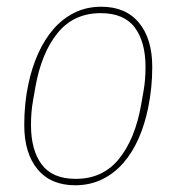

<svg xmlns="http://www.w3.org/2000/svg" viewBox="-20 -538 524 570"><path d="M203 12Q131 12 91.5 -35.5Q52 -83 52 -167Q52 -231 64 -287Q74 -336 93 -378.5Q112 -421 139 -452Q166 -483 201.5 -500.5Q237 -518 281 -518Q353 -518 392.5 -470.5Q432 -423 432 -339Q432 -277 420 -219Q410 -169 391.5 -127Q373 -85 346 -54Q319 -23 283 -5.5Q247 12 203 12ZM205 -7Q285 -7 333 -66Q381 -125 399 -227L406 -267Q412 -300 412 -339Q412 -414 380 -456.5Q348 -499 279 -499Q199 -499 151 -440Q103 -381 85 -279L78 -239Q72 -206 72 -167Q72 -92 104 -49.5Q136 -7 205 -7Z"/></svg>

Font: IBM Plex Sans Condensed Thin
Style: Italic
Weight: 100
Width: 3
Italic angle: -11°
Designer: Mike Abbink, Paul van der Laan, Pieter van Rosmalen
Foundry: Bold Monday
Version: Version 1.3